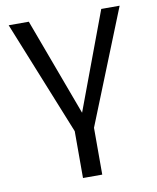

<svg xmlns="http://www.w3.org/2000/svg" viewBox="-83 -586 706 864"><g transform="rotate(-10 270.0 -154.5)"><path d="M226 213V-1L16 -522H108L273 -77L439 -522H523L314 -1V213Z"/></g></svg>

Font: Rising Sun
Style: Regular
Weight: 400
Designer: Matt McInerney, Pablo Impallari, Rodrigo Fuenzalida (Raleway font), Stephen Hutchings (Greek), Cristiano Sobral (main ch
Foundry: The Rising Sun Project Authors
Version: Version 4.327; ttfautohint (v1.8.4.7-5d5b-dirty)